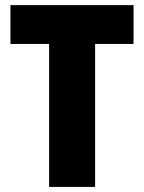

<svg xmlns="http://www.w3.org/2000/svg" viewBox="-20 -734 565 754"><path d="M353.5 0H172.9V-561.5H21V-713.9H504.4V-561.5H353.5Z"/></svg>

Font: Open Sans SemiCondensed ExtraBold
Style: Regular
Weight: 800
Width: 4
Designer: Monotype Design Team
Foundry: Monotype Imaging Inc.
Version: Version 3.000